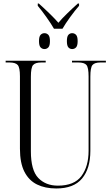

<svg xmlns="http://www.w3.org/2000/svg" viewBox="-20 -1058 634 1088"><path d="M286 -895Q270 -923 243 -961Q216 -999 194 -1025V-1038H200Q227 -1014 258.5 -983.5Q290 -953 311 -929Q331 -953 362.5 -983.5Q394 -1014 421 -1038H428V-1025Q405 -999 377.5 -961Q350 -923 334 -895ZM232 -780Q219 -780 210 -789.5Q201 -799 201 -825Q201 -851 210 -860.5Q219 -870 232 -870Q245 -870 254 -860.5Q263 -851 263 -825Q263 -799 254 -789.5Q245 -780 232 -780ZM389 -780Q376 -780 367.5 -789.5Q359 -799 359 -825Q359 -851 367.5 -860.5Q376 -870 389 -870Q402 -870 411 -860.5Q420 -851 420 -825Q420 -799 411 -789.5Q402 -780 389 -780ZM299 10Q236 10 190 -12.5Q144 -35 118.5 -84.5Q93 -134 93 -215V-626Q93 -675 80.5 -689.5Q68 -704 33 -704H12V-714H239V-704H215Q180 -704 167.5 -689.5Q155 -675 155 -623V-201Q155 -93 197 -49.5Q239 -6 308 -6Q401 -6 441.5 -60.5Q482 -115 482 -204V-625Q482 -675 470 -689.5Q458 -704 423 -704H388V-714H580V-704H550Q516 -704 504 -689.5Q492 -675 492 -623V-203Q492 -103 445 -46.5Q398 10 299 10Z"/></svg>

Font: Noto Serif Display Condensed Light
Style: Regular
Weight: 300
Width: 3
Designer: Monotype Design Team
Foundry: Monotype Imaging Inc.
Version: Version 2.009